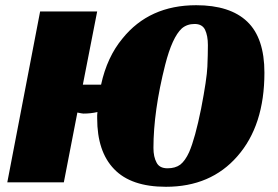

<svg xmlns="http://www.w3.org/2000/svg" viewBox="-20 -701 1068 737"><path d="M752 -284Q729 -170 706 -117Q691 -84 672 -69Q653 -55 623 -55Q592 -55 581 -77Q569 -99 569 -133Q569 -274 614 -452Q641 -558 678 -592Q698 -609 727 -609Q756 -609 767 -587Q778 -564 778 -528Q778 -492 776 -445Q774 -398 752 -284ZM733 -681Q553 -681 450 -553Q391 -482 368 -376H298L353 -657H134L8 -1H225L277 -269Q296 -265 300 -265Q329 -265 354 -271Q354 -268 353 -259Q353 -251 353 -247Q353 -119 418 -52Q483 16 617 16Q789 16 891 -101Q995 -219 995 -422Q995 -555 929 -618Q863 -681 733 -681Z"/></svg>

Font: Sansita One
Style: Regular
Weight: 400
Designer: Pablo Cosgaya
Foundry: Omnibus-Type
Version: Version 1.001